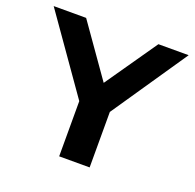

<svg xmlns="http://www.w3.org/2000/svg" viewBox="-128 -708 832 820"><g transform="rotate(20 288.0 -297.5)"><path d="M222.5 0V-304L250.5 -211L-19 -595H128.5L314.5 -330.5H273.5L457 -595H594.5L333 -211L361 -302.5V0Z"/></g></svg>

Font: Encode Sans SC SemiExpanded SemiBold
Style: Regular
Weight: 600
Width: 6
Designer: Multiple Designers
Foundry: Impallari Type
Version: Version 3.002